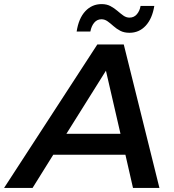

<svg xmlns="http://www.w3.org/2000/svg" viewBox="-78 -917 847 937"><path d="M-58 0 397 -700H526L700 0H571L534 -162H182L81 0ZM510 -264 439 -572 246 -264ZM554 -757Q528 -757 509.5 -766.5Q491 -776 476 -789.5Q461 -803 447 -813Q433 -823 417 -823Q396 -823 382 -806.5Q368 -790 363 -763H296Q306 -828 338.5 -862.5Q371 -897 418 -897Q443 -897 461.5 -887Q480 -877 495 -864Q510 -851 524 -841Q538 -831 554 -831Q576 -831 590 -847.5Q604 -864 608 -888H675Q665 -826 633 -791.5Q601 -757 554 -757Z"/></svg>

Font: Montserrat Thin SemiBold
Style: Italic
Weight: 600
Italic angle: -11.3°
Version: Version 9.000